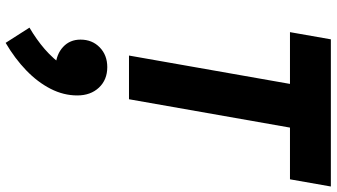

<svg xmlns="http://www.w3.org/2000/svg" viewBox="-276 -480 1194 681"><g transform="rotate(90 320.5 -139.0)"><path d="M176.5 0 289.5 -641.5H444.5L331.5 0ZM93.5 -571 119 -716H641L615.5 -571ZM131.5 437.5 77.5 353Q120 328 153.8 298.8Q187.5 269.5 216 230L213 260.5Q171.5 257.5 145.8 233.5Q120 209.5 120 172Q120 130.5 147.5 103.8Q175 77 217.5 77Q262.5 77 290.2 106.5Q318 136 318 183.5Q318 232 294.5 278Q271 324 229 364.5Q187 405 131.5 437.5Z"/></g></svg>

Font: Google Sans Code
Style: Italic
Weight: 400
Italic angle: -10°
Monospace: yes
Designer: Google Sans Code Authors
Foundry: Google LLC
Version: Version 6.000